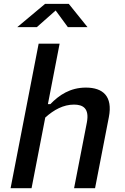

<svg xmlns="http://www.w3.org/2000/svg" viewBox="-20 -996 660 1016"><path d="M147 0 219.5 -374C265 -415 315.5 -442.5 371.5 -442.5C419.5 -442.5 454 -422.5 439.5 -347L372 0H483L556 -376C577.5 -486.5 525 -532.5 434.5 -532.5C351 -532.5 292.5 -492.5 246.5 -445H233.5L295.5 -765H184.5L36 0ZM71.5 -852.5H175L274.5 -940.5L339 -852.5H443L344 -975.5H218.5Z"/></svg>

Font: Monaspace Neon Medium
Style: Italic
Weight: 500
Italic angle: -11°
Designer: Riley Cran & the Lettermatic Team
Foundry: Lettermatic
Version: Version 1.200 (Monaspace Neon)